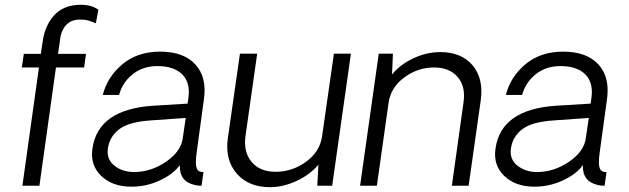

<svg xmlns="http://www.w3.org/2000/svg" viewBox="-20 -773 2617 799"><path d="M73.2 0 142.1 -492.2H70.8L79.1 -548.8H149.9L158.2 -604Q167 -663.1 200 -703.1Q232.9 -743.2 287.1 -751Q351.1 -759.8 389.2 -732.9L378.9 -675.8Q366.7 -681.6 350.3 -686.8Q334 -691.9 309.1 -691.4Q284.2 -690.9 267.1 -679.2Q262.2 -675.3 257.6 -671.1Q252.9 -667 249.5 -662.1Q246.1 -657.2 243.7 -653.1Q241.2 -648.9 238.5 -642.6Q235.8 -636.2 234.9 -633.1Q233.9 -629.9 232.4 -622.6Q231 -615.2 230.5 -612.5Q230 -609.9 229 -602.1Q228 -594.2 228 -592.8L221.2 -548.8H337.9L330.1 -492.2H212.9L144 0Z M526.9 3.9Q447.8 3.9 401.1 -41Q354.5 -85.9 364.7 -154.8Q387.7 -317.9 616.7 -333L760.7 -341.8L763.7 -362.8Q773.4 -428.7 738.5 -463.4Q703.6 -498 634.8 -498Q574.7 -498 532.2 -464.1Q489.7 -430.2 475.6 -377.9H407.7Q426.8 -453.1 489.3 -505.6Q551.8 -558.1 646.5 -558.1Q744.6 -558.1 793.2 -504.6Q841.8 -451.2 828.6 -359.9L797.9 -134.8Q792 -90.8 798.3 -73.5Q804.7 -56.2 826.7 -57.1L818.8 0Q803.7 0 791.5 -2.9Q725.6 -17.1 728.5 -85.9Q700.7 -47.9 644.8 -22Q588.9 3.9 526.9 3.9ZM537.6 -57.1Q608.4 -57.1 671.1 -100.1Q733.9 -143.1 740.7 -199.2L752.9 -282.2L608.9 -272Q516.1 -266.1 475.8 -235.1Q435.5 -204.1 428.7 -153.8Q422.9 -109.9 456.3 -83.5Q489.7 -57.1 537.6 -57.1Z M1440.4 -549.8 1362.3 0H1300.3L1305.2 -87.9Q1270 -45.9 1214.1 -20Q1158.2 5.9 1103.5 5.9Q1013.7 5.9 964.6 -51.5Q915.5 -108.9 928.2 -198.2L978.5 -549.8H1050.3L1001.5 -206.1Q992.7 -140.1 1027.1 -99.1Q1061.5 -58.1 1127.4 -58.1Q1196.3 -58.1 1253.9 -100.1Q1311.5 -142.1 1320.3 -206.1L1369.6 -549.8Z M1812.5 -556.2Q1900.4 -556.2 1946.8 -501Q1993.2 -445.8 1980.5 -355L1930.2 0H1860.4L1909.2 -349.1Q1918 -414.1 1884 -453.1Q1850.1 -492.2 1786.1 -492.2Q1718.3 -492.2 1662.4 -450.7Q1606.4 -409.2 1597.2 -346.2L1548.3 0H1478.5L1556.2 -549.8H1615.2L1611.3 -462.9Q1645.5 -504.9 1700.4 -530.5Q1755.4 -556.2 1812.5 -556.2Z M2204.1 3.9Q2125 3.9 2078.4 -41Q2031.7 -85.9 2042 -154.8Q2064.9 -317.9 2293.9 -333L2438 -341.8L2440.9 -362.8Q2450.7 -428.7 2415.8 -463.4Q2380.9 -498 2312 -498Q2252 -498 2209.5 -464.1Q2167 -430.2 2152.8 -377.9H2085Q2104 -453.1 2166.5 -505.6Q2229 -558.1 2323.7 -558.1Q2421.9 -558.1 2470.5 -504.6Q2519 -451.2 2505.9 -359.9L2475.1 -134.8Q2469.2 -90.8 2475.6 -73.5Q2481.9 -56.2 2503.9 -57.1L2496.1 0Q2481 0 2468.8 -2.9Q2402.8 -17.1 2405.8 -85.9Q2377.9 -47.9 2322 -22Q2266.1 3.9 2204.1 3.9ZM2214.8 -57.1Q2285.6 -57.1 2348.4 -100.1Q2411.1 -143.1 2418 -199.2L2430.2 -282.2L2286.1 -272Q2193.4 -266.1 2153.1 -235.1Q2112.8 -204.1 2106 -153.8Q2100.1 -109.9 2133.5 -83.5Q2167 -57.1 2214.8 -57.1Z"/></svg>

Font: Oakes Grotesk
Style: Light Italic
Weight: 300
Designer: Samuel Oakes
Foundry: Samuel Oakes
Version: Version 1.0 | wf-rip DC20170320